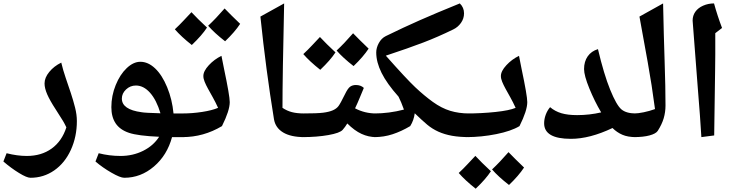

<svg xmlns="http://www.w3.org/2000/svg" viewBox="-60 -800 4354 1134"><path d="M120.1 250Q98.1 250 51.8 221.4Q5.4 192.9 -40 153.8L-21 105Q42 121.1 98.1 121.1Q184.6 121.1 245.1 77.4Q305.7 33.7 332 -47.9Q321.8 -69.3 312.5 -85Q303.2 -100.6 268.1 -155.3Q234.9 -206.1 219 -242.4Q203.1 -278.8 203.1 -307.1Q203.1 -341.3 231 -375.2Q258.8 -409.2 301.8 -430.2Q312.5 -385.3 328.1 -339.8Q343.8 -294.4 358.4 -250.2Q373 -206.1 383.5 -164.3Q394 -122.6 394 -85Q394 7.3 358.6 85Q323.2 162.6 260.5 206.3Q197.8 250 120.1 250Z M956.1 9.8Q927.2 116.7 849.4 183.3Q771.5 250 673.8 250Q650.4 250 597.9 219.7Q545.4 189.5 503.9 153.8L522.9 105Q585.9 121.1 651.9 121.1Q724.6 121.1 785.4 90.8Q846.2 60.5 879.9 7.8Q755.4 2.4 702.1 -15.4Q648.9 -33.2 623.3 -71Q597.7 -108.9 597.7 -167Q597.7 -234.4 623.3 -297.4Q648.9 -360.4 688.5 -397.7Q728 -435.1 769 -435.1Q814.9 -435.1 856.2 -396Q897.5 -356.9 927.2 -284.9Q957 -212.9 964.8 -129.9H1027.8Q1038.1 -129.9 1038.1 -120.1V0Q1038.1 9.8 1027.8 9.8ZM887.7 -130.9Q864.3 -209.5 826.2 -252.2Q788.1 -294.9 742.7 -294.9Q709 -294.9 684.3 -271.5Q659.7 -248 659.7 -217.8Q659.7 -152.8 775.9 -137.2Q795.4 -133.3 887.7 -130.9Z M1162.6 -637.2Q1132.8 -591.3 1072.8 -534.2Q1009.8 -584 972.7 -627Q999 -651.4 1024.9 -679.2Q1050.8 -707 1070.8 -728Q1105.5 -690.4 1162.6 -637.2ZM1358.4 -659.2Q1326.7 -610.8 1269.5 -556.2Q1206.1 -605.5 1169.4 -647.9Q1214.4 -689.9 1266.6 -750Q1304.2 -710.9 1358.4 -659.2ZM1018.1 9.8Q1008.3 9.8 1008.3 0V-120.1Q1008.3 -129.9 1018.1 -129.9Q1075.2 -129.9 1133.8 -138.9Q1192.4 -147.9 1228 -163.1Q1212.4 -197.3 1196.8 -225.1Q1181.2 -252.9 1168.7 -275.6Q1156.2 -298.3 1148.7 -316.9Q1141.1 -335.4 1141.1 -351.1Q1141.1 -379.9 1173.3 -414.8Q1205.6 -449.7 1248 -470.2L1263.2 -393.6Q1296.9 -234.4 1296.9 -196.8Q1296.9 -147 1251 -55.2Q1142.1 9.8 1018.1 9.8Z M1618.2 -779.8Q1608.4 -350.1 1608.4 -163.1Q1634.3 -145.5 1664.1 -137.7Q1693.8 -129.9 1737.3 -129.9Q1747.1 -129.9 1747.1 -120.1V0Q1747.1 9.8 1737.3 9.8Q1657.7 9.8 1612.1 -17.8Q1566.4 -45.4 1558.1 -96.2Q1510.7 -386.7 1478 -702.1Z M1727.1 9.8Q1717.3 9.8 1717.3 0V-120.1Q1717.3 -129.9 1727.1 -129.9Q1812.5 -129.9 1847.9 -134.3Q1883.3 -138.7 1905.5 -148.4Q1927.7 -158.2 1939.2 -173.6Q1950.7 -189 1976.6 -241.7Q1994.1 -278.3 2008.1 -288.1Q2022 -297.9 2042 -297.9Q2070.8 -297.9 2088.9 -280.8Q2077.6 -254.4 2064.9 -223.1Q2052.2 -191.9 2037.1 -160.2Q2094.2 -129.9 2161.1 -129.9Q2170.9 -129.9 2170.9 -120.1V0Q2170.9 9.8 2161.1 9.8Q2116.7 9.8 2075.2 -9.3Q2033.7 -28.3 1991.2 -70.8Q1979 -50.3 1963.9 -33.2Q1947.3 -14.2 1879.2 -2.2Q1811 9.8 1727.1 9.8ZM1921.4 -490.7Q1891.6 -444.8 1831.5 -387.7Q1768.6 -437.5 1731.4 -480.5Q1757.8 -504.9 1783.7 -532.7Q1809.6 -560.5 1829.6 -581.5Q1864.3 -543.9 1921.4 -490.7ZM2117.2 -512.7Q2085.4 -464.4 2028.3 -409.7Q1964.8 -459 1928.2 -501.5Q1973.1 -543.5 2025.4 -603.5Q2063 -564.5 2117.2 -512.7Z M2325.7 -152.8Q2309.1 -199.2 2293.9 -229Q2225.1 -306.2 2193.6 -369.6Q2162.1 -433.1 2162.1 -490.2Q2162.1 -517.6 2177.5 -545.9Q2192.9 -574.2 2218.8 -586.9Q2323.7 -638.2 2418.2 -679.9Q2512.7 -721.7 2655.8 -779.8Q2680.7 -755.9 2680.7 -721.2Q2680.7 -690.4 2662.6 -664.8Q2644.5 -639.2 2616.7 -626Q2525.4 -581.5 2440.7 -549.1Q2356 -516.6 2218.8 -471.2Q2340.3 -334 2392.6 -284.7Q2444.8 -235.4 2496.3 -198.2Q2547.9 -161.1 2599.1 -145.5Q2650.4 -129.9 2710.9 -129.9Q2720.7 -129.9 2720.7 -120.1V0Q2720.7 9.8 2710.9 9.8Q2654.3 9.8 2610.1 2Q2565.9 -5.9 2529.5 -22.2Q2493.2 -38.6 2463.1 -63.7Q2433.1 -88.9 2389.6 -130.9Q2384.3 -89.4 2362.8 -55.2Q2310.1 -23.9 2258.5 -7.1Q2207 9.8 2150.9 9.8Q2141.1 9.8 2141.1 0V-120.1Q2141.1 -129.9 2150.9 -129.9Q2237.8 -129.9 2325.7 -152.8Z M2695.3 9.8Q2685.5 9.8 2685.5 0V-120.1Q2685.5 -129.9 2695.3 -129.9Q2784.7 -129.9 2866.9 -138.7Q2949.2 -147.5 2985.4 -163.1Q2969.7 -197.3 2954.1 -225.1Q2938.5 -252.9 2926 -275.6Q2913.6 -298.3 2906 -316.9Q2898.4 -335.4 2898.4 -351.1Q2898.4 -379.9 2930.7 -414.8Q2962.9 -449.7 3005.4 -470.2L3020.5 -393.6Q3054.2 -234.4 3054.2 -196.8Q3054.2 -147 3008.3 -55.2Q2959 -25.4 2871.1 -7.8Q2783.2 9.8 2695.3 9.8ZM2839.4 211.4Q2809.6 257.3 2749.5 314.5Q2686.5 264.6 2649.4 221.7Q2675.8 197.3 2701.7 169.4Q2727.5 141.6 2747.6 120.6Q2782.2 158.2 2839.4 211.4ZM3035.2 189.5Q3003.4 237.8 2946.3 292.5Q2882.8 243.2 2846.2 200.7Q2891.1 158.7 2943.4 98.6Q2981 137.7 3035.2 189.5Z M3694.8 9.8Q3647.9 9.8 3615.7 -4.2Q3583.5 -18.1 3557.6 -43.9Q3423.3 20 3312 20Q3153.8 20 3153.8 -71.8Q3153.8 -96.7 3163.1 -122.1Q3172.4 -147.5 3189 -167Q3217.8 -142.6 3255.6 -131.3Q3293.5 -120.1 3348.6 -120.1Q3421.4 -120.1 3490.7 -136.2Q3451.7 -201.7 3420.7 -277.8Q3389.6 -354 3389.6 -392.1Q3389.6 -436.5 3411.1 -467.3Q3432.6 -498 3471.7 -509.8Q3506.8 -361.3 3543.9 -270Q3581.1 -178.7 3609.9 -154.3Q3638.7 -129.9 3694.8 -129.9Q3704.6 -129.9 3704.6 -120.1V0Q3704.6 9.8 3694.8 9.8Z M3808.6 -155.8Q3790 -297.9 3765.4 -433.8Q3740.7 -569.8 3716.8 -702.1L3856.4 -779.8Q3860.4 -585.4 3865.5 -435.1Q3870.6 -284.7 3870.6 -176.8Q3870.6 -137.7 3859.9 -101.3Q3849.1 -64.9 3824.7 -26.9Q3813.5 -10.3 3776.4 -0.2Q3739.3 9.8 3684.6 9.8Q3674.8 9.8 3674.8 0V-120.1Q3674.8 -129.9 3684.6 -129.9Q3708.5 -129.9 3742.4 -137Q3776.4 -144 3808.6 -155.8Z M4164.6 -604V-478L4163.6 -381.8L4158.2 0L4082.5 9.8Q4075.7 -106 4061.5 -277.8L4030.8 -678.2Q4030.8 -708 4046.9 -730.7Q4063 -753.4 4093 -766.6Q4123 -779.8 4157.2 -779.8Q4177.7 -705.6 4204.6 -634.8Z"/></svg>

Font: Droid Arabic Naskh
Style: Bold
Weight: 700
Designer: Pascal Zoghbi
Foundry: Ascender Corporation
Version: Version 1.00